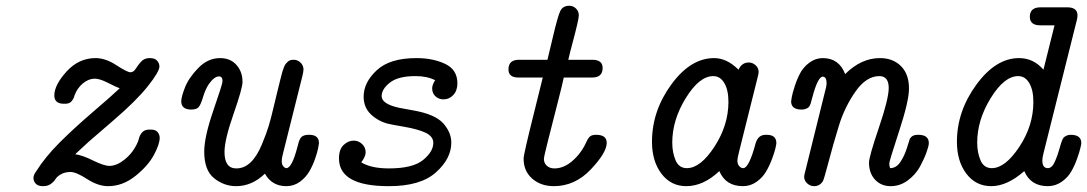

<svg xmlns="http://www.w3.org/2000/svg" viewBox="-20 -636 3743 661"><path d="M105 -46.9Q135.7 -95.7 185.3 -145.3Q234.9 -194.8 299.3 -250Q363.8 -305.2 392.1 -332Q378.9 -336.9 351.1 -351.1Q323.2 -365.2 306.2 -365.2Q285.2 -365.2 265.6 -349.1Q246.1 -333 236.8 -308.1L234.9 -301.8Q232.9 -296.9 231.4 -294.4Q230 -292 226.6 -287.6Q223.1 -283.2 217.5 -281Q211.9 -278.8 204.1 -278.8H200.2Q167 -278.8 167 -307.1Q167 -343.3 209 -389.6Q251 -436 309.1 -436Q343.3 -436 380.6 -411.6Q418 -387.2 429 -387.2Q439.9 -387.2 447.5 -399.7Q455.1 -412.1 466.1 -424.1Q477.1 -436 495.1 -436H496.1Q513.2 -436 521 -427Q528.8 -418 528.8 -407.2Q528.8 -389.2 488.5 -338.6Q448.2 -288.1 370.1 -221.2L285.2 -147.9L238.8 -105Q262.7 -102.1 300.3 -83.5Q337.9 -64.9 356.9 -64.9Q381.8 -64.9 409.2 -86.9Q430.2 -104 442.6 -124.5Q455.1 -145 458 -158Q460.9 -170.9 469.5 -180.4Q478 -189.9 494.1 -189.9H499Q516.1 -189.9 522.9 -180.9Q529.8 -171.9 529.8 -162.1Q529.8 -139.2 509.3 -101.6Q488.8 -64 445.3 -29.5Q401.9 4.9 352.1 4.9Q317.9 4.9 280 -19.5Q242.2 -43.9 223.1 -43.9Q204.1 -43.9 190.4 -36.4Q176.8 -28.8 170.9 -19.3Q165 -9.8 154.5 -2.4Q144 4.9 128.9 4.9H127.9Q110.8 4.9 103 -3.7Q95.2 -12.2 95.2 -23.2Q95.2 -34.2 105 -46.9Z M604 -287.1Q604 -302.2 616.9 -335.2Q629.9 -368.2 662.8 -402.1Q695.8 -436 737.8 -436Q772.9 -436 793.9 -412.6Q814.9 -389.2 814.9 -354Q814.9 -332 783.9 -243.4Q752.9 -154.8 752.9 -112.8Q752.9 -56.2 793.5 -56.2Q793.5 -56.2 793.9 -56.2Q820.8 -56.2 842.8 -77.1Q864.7 -98.1 881.3 -138.2Q897.9 -178.2 905.5 -203.6Q913.1 -229 922.9 -271Q926.8 -288.1 931.9 -308.6Q937 -329.1 939.9 -341.1Q942.9 -353 946.3 -366.9Q949.7 -380.9 951.9 -388.4Q954.1 -396 957.5 -404.5Q960.9 -413.1 963.9 -416.5Q966.8 -419.9 971.4 -424.1Q976.1 -428.2 981 -429.2Q985.8 -430.2 991.7 -430.2Q1003.9 -430.2 1013.9 -421.1Q1023.9 -412.1 1024.9 -397.9Q1024.9 -390.1 1021 -374L955.1 -110.8Q950.2 -93.8 950 -81.8Q949.7 -69.8 955.3 -63.5Q960.9 -57.1 965.8 -57.1Q984.9 -57.1 1003.9 -129.9Q1004.9 -131.8 1006.3 -138.4Q1007.8 -145 1008.8 -148.4Q1009.8 -151.9 1012.5 -157Q1015.1 -162.1 1018.6 -165Q1022 -168 1027.8 -169.9Q1033.7 -171.9 1041 -171.9H1044.9Q1078.1 -171.9 1078.1 -143.1Q1078.1 -140.1 1075.4 -126.5Q1072.8 -112.8 1064.9 -89.8Q1057.1 -66.9 1044.9 -45.9Q1032.7 -24.9 1012.2 -10Q991.7 4.9 965.8 4.9Q916 4.9 892.1 -38.1Q847.2 4.9 793 4.9Q751 4.9 717 -22.5Q683.1 -49.8 683.1 -113.8Q683.1 -164.6 714.6 -255.9Q746.1 -347.2 746.1 -356Q746.1 -373 733.9 -373Q717.8 -373 698.7 -346.2Q686.5 -327.1 679.2 -302.5Q671.9 -277.8 664.8 -268.3Q657.7 -258.8 637.7 -258.8Q604 -259.3 604 -287.1Z M1147 -90.8Q1147 -121.6 1162.8 -136.7Q1178.7 -151.9 1197.8 -151.9Q1213.9 -151.9 1226.3 -140.4Q1238.8 -128.9 1238.8 -111.8Q1238.8 -96.7 1223.6 -77.1Q1257.8 -56.2 1318.8 -56.2Q1400.9 -56.2 1436.3 -85Q1471.7 -113.8 1471.7 -144Q1471.7 -166 1446.3 -178.5Q1420.9 -190.9 1371.8 -199.5Q1322.8 -208 1315.9 -210Q1281.7 -218.8 1256.8 -242.4Q1231.9 -266.1 1231.9 -303.2Q1231.9 -352.1 1276.9 -394Q1321.8 -436 1413.6 -436Q1470.7 -436 1512.7 -416Q1554.7 -396 1554.7 -349.1Q1554.7 -324.2 1540.8 -309.1Q1526.9 -293.9 1506.8 -293.9Q1490.7 -293.9 1479.2 -304.4Q1467.8 -314.9 1467.8 -332Q1467.8 -343.3 1478 -359.9Q1450.2 -374 1410.6 -374Q1350.6 -374 1322.3 -351.6Q1293.9 -329.1 1293.9 -305.2Q1293.9 -278.3 1353 -265.1Q1358.9 -264.2 1402.8 -255.9Q1478 -242.7 1505.9 -211.4Q1533.7 -180.2 1533.7 -145Q1533.7 -89.8 1480.7 -42.5Q1427.7 4.9 1319.8 4.9Q1318.8 4.9 1317.9 4.9Q1147 4.9 1147 -90.8Z M1730.5 -397Q1730.5 -430.2 1766.6 -430.2H1864.7Q1871.6 -460 1882.8 -505.9Q1899.9 -579.1 1908.7 -597.7Q1917.5 -616.2 1939.9 -616.2Q1953.1 -616.2 1962.9 -606.7Q1972.7 -597.2 1972.7 -583Q1972.7 -576.2 1967.3 -552.5Q1961.9 -528.8 1951.9 -491.5Q1941.9 -454.1 1936.5 -430.2H2019.5Q2054.7 -430.2 2054.7 -401.9Q2054.7 -369.1 2018.6 -369.1Q2018.1 -369.1 2017.6 -369.1H1920.9Q1917 -349.1 1899.4 -280.5Q1881.8 -211.9 1867.2 -154.1Q1852.5 -96.2 1852.5 -88.9Q1852.5 -74.7 1862.5 -65.4Q1872.6 -56.2 1888.7 -56.2Q1920.9 -56.2 1950.7 -82Q1980.5 -107.9 1997.6 -145Q2004.4 -160.2 2011 -166Q2017.6 -171.9 2031.7 -171.9H2032.7Q2068.8 -171.9 2068.8 -144Q2068.8 -110.8 2014.2 -53Q1959.5 4.9 1886.7 4.9Q1841.8 4.9 1812.3 -21Q1782.7 -46.9 1782.7 -88.9Q1782.7 -89.8 1782.7 -90.8Q1782.7 -105 1819.8 -252.9Q1836.9 -322.8 1848.6 -369.1H1764.6Q1730.5 -369.1 1730.5 -397Z M2224.6 -147.9Q2224.6 -253.9 2291 -345Q2357.4 -436 2438.5 -436Q2482.4 -436 2522.5 -396Q2533.7 -420.9 2557.6 -420.9Q2570.8 -420.9 2581.3 -411.4Q2591.8 -401.9 2591.8 -388.2Q2591.8 -382.3 2588.4 -370.1L2524.4 -113.8Q2518.6 -89.8 2518.6 -84Q2518.6 -72.8 2523.2 -66.4Q2527.8 -60.1 2531.7 -58.6Q2535.6 -57.1 2538.6 -57.1Q2558.6 -57.1 2581.5 -143.1Q2590.3 -171.9 2615.7 -171.9H2619.6Q2652.8 -171.9 2652.8 -143.1Q2652.8 -140.1 2649.7 -126Q2646.5 -111.8 2637.9 -88.9Q2629.4 -65.9 2617.4 -45.4Q2605.5 -24.9 2584.5 -10Q2563.5 4.9 2537.6 4.9Q2478.5 4.9 2456.5 -46.9Q2401.4 4.9 2342.8 4.9Q2289.6 4.9 2257.1 -38.1Q2224.6 -81.1 2224.6 -147.9ZM2294.4 -145Q2294.4 -110.8 2305.9 -84Q2317.4 -57.1 2344.7 -57.1Q2391.6 -57.1 2439.7 -131.1Q2487.8 -205.1 2487.8 -285.2Q2487.8 -326.2 2473.6 -350.1Q2459.5 -374 2435.5 -374Q2387.7 -374 2341.1 -298.6Q2294.4 -223.1 2294.4 -145Z M2703.6 -287.1Q2703.6 -290 2706.1 -303Q2708.5 -315.9 2716.1 -339.4Q2723.6 -362.8 2734.6 -383.8Q2745.6 -404.8 2766.6 -420.4Q2787.6 -436 2812.5 -436Q2868.7 -436 2889.6 -380.9Q2944.8 -436 3009.3 -436Q3054.2 -436 3081.8 -408.4Q3109.4 -380.9 3109.4 -331.1Q3109.4 -288.1 3075.4 -184.6Q3041.5 -81.1 3041.5 -73.2Q3041.5 -64.5 3044.4 -57.1Q3065.4 -57.1 3079.6 -78.1Q3093.8 -99.1 3102.5 -127.4Q3111.3 -155.8 3112.3 -158.2Q3120.6 -171.9 3138.2 -171.9Q3138.7 -171.9 3139.6 -171.9H3141.6Q3177.7 -171.9 3177.7 -143.1Q3177.7 -134.3 3169.7 -111.6Q3161.6 -88.9 3147 -62Q3132.3 -35.2 3105.5 -15.1Q3078.6 4.9 3046.4 4.9Q3013.2 4.9 2992.4 -17.6Q2971.7 -40 2971.7 -76.2Q2971.7 -96.2 3005.6 -196Q3039.6 -295.9 3039.6 -333Q3039.6 -374 3007.3 -374Q2962.4 -374 2925 -320.6Q2887.7 -267.1 2868.2 -203.6Q2848.6 -140.1 2832.5 -78.6Q2816.4 -17.1 2812.5 -11.2Q2801.3 4.9 2782.7 4.9Q2769.5 4.9 2759 -4.6Q2748.5 -14.2 2748.5 -27.8Q2748.5 -33.7 2753.4 -50.8L2819.3 -316.9Q2825.2 -336.9 2825.7 -349.1Q2825.7 -372.1 2812.5 -372.1Q2795.4 -372.1 2776.4 -299.8Q2775.4 -296.9 2773.9 -291Q2772.5 -285.2 2771.5 -281.5Q2770.5 -277.8 2768.1 -272.9Q2765.6 -268.1 2762.5 -265.6Q2759.3 -263.2 2753.4 -261Q2747.6 -258.8 2740.7 -258.8H2738.3Q2703.6 -259.3 2703.6 -287.1Z M3274.4 -147.9Q3274.4 -252.9 3341.3 -344.5Q3408.2 -436 3488.3 -436Q3538.1 -436 3572.3 -396L3610.4 -548.8H3561.5Q3525.4 -548.8 3525.4 -578.1Q3525.4 -610.8 3562.5 -610.8Q3563 -610.8 3563.5 -610.8H3654.3Q3689.5 -610.8 3689.5 -583Q3689.5 -574.2 3686.5 -564L3572.3 -107.9Q3568.4 -91.8 3568.4 -84Q3568.4 -57.1 3587.4 -57.1Q3601.6 -57.1 3611.6 -79.6Q3621.6 -102.1 3628.9 -128.9Q3636.2 -155.8 3641.6 -162.1Q3651.4 -171.9 3666.5 -171.9Q3702.6 -171.9 3702.6 -143.1Q3702.6 -140.1 3699.5 -126.5Q3696.3 -112.8 3688.2 -89.8Q3680.2 -66.9 3668.2 -45.9Q3656.2 -24.9 3634.8 -10Q3613.3 4.9 3587.4 4.9Q3528.3 4.9 3506.3 -46.9Q3447.3 4.9 3392.6 4.9Q3339.4 4.9 3306.9 -38.1Q3274.4 -81.1 3274.4 -147.9ZM3344.2 -145Q3344.2 -110.8 3355.7 -84Q3367.2 -57.1 3394.5 -57.1Q3440.4 -57.1 3489 -130.1Q3537.6 -203.1 3537.6 -285.2Q3537.6 -326.2 3523.4 -350.1Q3509.3 -374 3485.4 -374Q3437.5 -374 3390.9 -298.6Q3344.2 -223.1 3344.2 -145Z"/></svg>

Font: CMU Typewriter Text
Style: Italic
Weight: 500
Italic angle: -14.04°
Version: Version 0.7.0